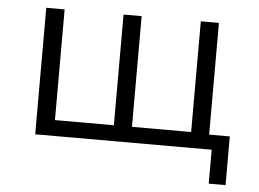

<svg xmlns="http://www.w3.org/2000/svg" viewBox="-47 -556 1010 750"><g transform="rotate(5 457.5 -181.5)"><path d="M797 133V0H105V-496H177V-62H408V-496H479V-62H711V-496H782V-58H863V133Z"/></g></svg>

Font: Nunito Sans 6pt Light
Style: Regular
Weight: 300
Version: Version 3.101;gftools[0.9.27]